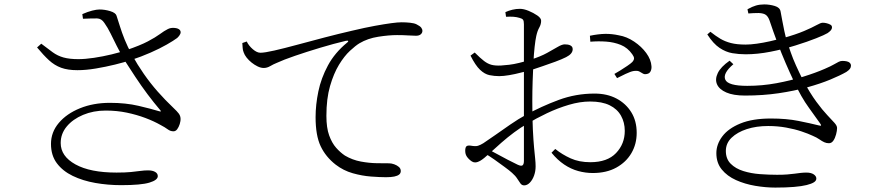

<svg xmlns="http://www.w3.org/2000/svg" viewBox="-20 -806 4040 870"><path d="M529 33Q469 33 412 23Q355 13 309.5 -9Q264 -31 237.5 -66.5Q211 -102 211 -154Q211 -207 246.5 -249Q282 -291 342.5 -315.5Q403 -340 478 -340Q550 -340 607.5 -326.5Q665 -313 701 -302Q714 -298 706 -307Q677 -341 648.5 -379Q620 -417 593 -458Q566 -499 539 -541Q523 -570 508.5 -599Q494 -628 481 -654.5Q468 -681 453 -702Q440 -722 420 -722.5Q400 -723 356 -721L353 -742Q378 -753 398 -758Q418 -763 431 -763Q455 -763 479.5 -755.5Q504 -748 508 -735Q515 -714 523.5 -686.5Q532 -659 545 -626.5Q558 -594 579 -556Q602 -514 631.5 -471.5Q661 -429 695 -390.5Q729 -352 765 -318Q783 -301 790 -291.5Q797 -282 798 -271Q799 -258 794.5 -244Q790 -230 783 -220.5Q776 -211 766 -211Q752 -211 740 -220Q728 -229 707 -240Q677 -257 638.5 -271.5Q600 -286 555 -295.5Q510 -305 459 -305Q403 -305 356.5 -285.5Q310 -266 282.5 -233Q255 -200 255 -158Q255 -98 322 -61Q389 -24 508 -24Q548 -24 573 -26.5Q598 -29 616 -31.5Q634 -34 651 -34Q671 -34 683 -27Q695 -20 695 -8Q695 10 657 21.5Q619 33 529 33ZM331 -488Q287 -488 257 -499Q227 -510 202 -533Q177 -556 148 -591L167 -608Q197 -585 219 -569Q241 -553 268 -545.5Q295 -538 335 -538Q366 -538 406 -544Q446 -550 485.5 -559.5Q525 -569 553 -579Q615 -600 650 -618.5Q685 -637 704.5 -651.5Q724 -666 740 -674Q753 -681 770.5 -679.5Q788 -678 795 -670Q801 -662 797 -652.5Q793 -643 783 -634Q767 -622 735.5 -604Q704 -586 662 -567.5Q620 -549 574 -534Q544 -524 501.5 -513.5Q459 -503 414 -495.5Q369 -488 331 -488Z M1729 -3Q1702 -3 1661.5 -6Q1621 -9 1578.5 -21Q1536 -33 1501 -60Q1456 -95 1433 -143.5Q1410 -192 1410 -275Q1410 -331 1422.5 -391.5Q1435 -452 1466 -509.5Q1497 -567 1553 -613Q1559 -617 1557.5 -620Q1556 -623 1547 -621Q1492 -608 1430.5 -589.5Q1369 -571 1316.5 -553Q1264 -535 1234 -521Q1219 -515 1204.5 -506.5Q1190 -498 1175 -498Q1162 -498 1147.5 -505Q1133 -512 1120 -522.5Q1107 -533 1097.5 -545Q1088 -557 1084 -569Q1080 -579 1079.5 -589.5Q1079 -600 1078 -611L1098 -618Q1107 -599 1125.5 -583Q1144 -567 1160 -567Q1179 -567 1223 -577Q1267 -587 1326 -603Q1385 -619 1450 -636Q1515 -653 1576 -667Q1635 -681 1679 -689Q1723 -697 1753 -701Q1783 -705 1800 -705Q1819 -705 1838 -703Q1857 -701 1867 -696Q1883 -688 1888.5 -681Q1894 -674 1894 -666Q1894 -657 1886.5 -650.5Q1879 -644 1865 -644Q1851 -644 1829.5 -645.5Q1808 -647 1779 -647Q1742 -647 1694 -639.5Q1646 -632 1609 -610Q1592 -600 1566 -576Q1540 -552 1516 -512.5Q1492 -473 1475.5 -416Q1459 -359 1459 -281Q1459 -227 1471.5 -192.5Q1484 -158 1503 -136.5Q1522 -115 1543 -101Q1577 -81 1615 -74Q1653 -67 1687.5 -66.5Q1722 -66 1743 -66Q1754 -66 1766.5 -61.5Q1779 -57 1787.5 -49.5Q1796 -42 1796 -31Q1796 -21 1788.5 -15Q1781 -9 1766.5 -6Q1752 -3 1729 -3Z M2666 -22Q2633 -22 2600 -31Q2567 -40 2536.5 -60.5Q2506 -81 2479 -114L2496 -131Q2527 -106 2565.5 -88.5Q2604 -71 2655 -71Q2732 -71 2771.5 -112.5Q2811 -154 2811 -213Q2811 -251 2794 -281.5Q2777 -312 2742.5 -329Q2708 -346 2654 -346Q2608 -346 2557.5 -331Q2507 -316 2458.5 -293Q2410 -270 2367 -244Q2339 -228 2309.5 -206Q2280 -184 2252 -159.5Q2224 -135 2198 -111Q2171 -86 2157 -78Q2143 -70 2133 -70Q2125 -70 2118 -74.5Q2111 -79 2104 -86Q2095 -95 2091.5 -103.5Q2088 -112 2088 -122Q2088 -137 2093 -142.5Q2098 -148 2113 -146Q2135 -142 2146 -145.5Q2157 -149 2170 -157Q2190 -170 2222.5 -193Q2255 -216 2292 -241.5Q2329 -267 2362 -285Q2433 -324 2511 -353Q2589 -382 2674 -382Q2731 -382 2773.5 -359.5Q2816 -337 2840.5 -297.5Q2865 -258 2865 -204Q2865 -153 2841 -112Q2817 -71 2772.5 -46.5Q2728 -22 2666 -22ZM2355 34Q2345 34 2338.5 25.5Q2332 17 2324 4Q2316 -9 2300 -23Q2289 -33 2266.5 -49.5Q2244 -66 2219.5 -83.5Q2195 -101 2174 -112L2188 -131Q2207 -122 2231.5 -108.5Q2256 -95 2281 -82Q2306 -69 2325 -60Q2342 -52 2348 -57Q2354 -62 2354 -77Q2354 -113 2354 -175.5Q2354 -238 2354 -333Q2354 -378 2354 -433.5Q2354 -489 2354 -542.5Q2354 -596 2354 -638Q2354 -680 2354 -696Q2354 -711 2350 -716.5Q2346 -722 2334 -725Q2321 -729 2306.5 -730Q2292 -731 2273 -730L2270 -751Q2285 -758 2302 -762Q2319 -766 2336 -766Q2353 -766 2375 -757Q2397 -748 2414.5 -736Q2432 -724 2432 -712Q2432 -696 2423.5 -681Q2415 -666 2410 -643Q2406 -625 2402.5 -593.5Q2399 -562 2397 -522Q2395 -482 2393.5 -437.5Q2392 -393 2392 -348Q2392 -270 2394.5 -219.5Q2397 -169 2400 -137.5Q2403 -106 2405 -87Q2407 -68 2407 -52Q2407 -30 2400 -10.5Q2393 9 2381 21.5Q2369 34 2355 34ZM2242 -461Q2220 -461 2198 -465.5Q2176 -470 2155 -490Q2134 -510 2112 -554L2131 -568Q2157 -542 2173.5 -529.5Q2190 -517 2206.5 -512.5Q2223 -508 2249 -509Q2266 -510 2287 -512.5Q2308 -515 2332.5 -521Q2357 -527 2383 -535Q2430 -550 2459.5 -566.5Q2489 -583 2508 -594Q2527 -605 2539 -605Q2546 -605 2552.5 -604Q2559 -603 2564 -600.5Q2569 -598 2572 -594Q2575 -590 2575 -583Q2575 -562 2545 -547Q2525 -537 2496.5 -526.5Q2468 -516 2438.5 -506Q2409 -496 2385 -488Q2367 -484 2340.5 -477Q2314 -470 2287.5 -465.5Q2261 -461 2242 -461ZM2912 -471Q2901 -468 2893.5 -472.5Q2886 -477 2877 -482Q2868 -487 2850 -484Q2838 -482 2814.5 -471Q2791 -460 2776 -452L2764 -471Q2775 -477 2791 -487Q2807 -497 2822.5 -507.5Q2838 -518 2845 -525Q2853 -534 2853 -541.5Q2853 -549 2845 -560Q2824 -590 2793 -602.5Q2762 -615 2726.5 -617.5Q2691 -620 2655 -617L2653 -644Q2692 -652 2722 -652.5Q2752 -653 2784 -646Q2820 -640 2853.5 -617.5Q2887 -595 2908.5 -565.5Q2930 -536 2932 -506Q2933 -493 2928 -483Q2923 -473 2912 -471Z M3493 44Q3449 44 3402 36Q3355 28 3315 10Q3275 -8 3250.5 -38Q3226 -68 3226 -112Q3226 -152 3253 -188Q3280 -224 3335 -246.5Q3390 -269 3473 -269Q3544 -269 3598.5 -258Q3653 -247 3689 -238Q3700 -235 3700.5 -237.5Q3701 -240 3696 -247Q3681 -269 3645.5 -317.5Q3610 -366 3578 -436Q3559 -476 3540 -520Q3521 -564 3502.5 -613Q3484 -662 3467 -713Q3461 -730 3451 -738Q3441 -746 3418 -747Q3405 -747 3394 -746.5Q3383 -746 3371 -745L3367 -764Q3388 -776 3405.5 -781Q3423 -786 3443 -786Q3467 -786 3490.5 -779Q3514 -772 3517 -754Q3521 -733 3525 -711Q3529 -689 3534 -665.5Q3539 -642 3546 -618Q3554 -595 3563.5 -567.5Q3573 -540 3587 -509Q3601 -478 3618 -444Q3651 -383 3679 -345Q3707 -307 3728.5 -284.5Q3750 -262 3761.5 -249Q3773 -236 3773 -226Q3773 -214 3768.5 -197Q3764 -180 3756 -168.5Q3748 -157 3736 -157Q3725 -157 3715 -161.5Q3705 -166 3693 -174.5Q3681 -183 3662 -191Q3643 -200 3612 -210.5Q3581 -221 3542 -228Q3503 -235 3461 -235Q3407 -235 3364 -221Q3321 -207 3295 -182Q3269 -157 3269 -122Q3269 -86 3291 -64Q3313 -42 3348 -31Q3383 -20 3423.5 -17Q3464 -14 3501 -14Q3528 -14 3547 -15.5Q3566 -17 3580.5 -19Q3595 -21 3608 -22.5Q3621 -24 3634 -24Q3655 -24 3667 -16Q3679 -8 3679 3Q3679 13 3668 20Q3657 27 3635 32.5Q3613 38 3577.5 41Q3542 44 3493 44ZM3356 -373Q3303 -373 3271 -387Q3239 -401 3229 -424Q3219 -447 3232.5 -475Q3246 -503 3286 -531L3303 -515Q3254 -473 3266.5 -445Q3279 -417 3366 -417Q3434 -417 3498.5 -429Q3563 -441 3619.5 -458.5Q3676 -476 3717 -494Q3745 -506 3758.5 -514Q3772 -522 3780.5 -526Q3789 -530 3797 -530Q3808 -530 3817 -528Q3826 -526 3831 -521Q3836 -516 3836 -509Q3836 -501 3831.5 -494.5Q3827 -488 3815 -480Q3787 -464 3742.5 -445.5Q3698 -427 3638.5 -410.5Q3579 -394 3508 -383.5Q3437 -373 3356 -373ZM3359 -560Q3328 -560 3298.5 -565Q3269 -570 3240.5 -589Q3212 -608 3185 -650L3199 -662Q3223 -643 3244 -630.5Q3265 -618 3292 -611Q3319 -604 3359 -604Q3380 -604 3409 -608Q3438 -612 3469 -619Q3500 -626 3527 -633Q3587 -650 3623.5 -665.5Q3660 -681 3679.5 -692Q3699 -703 3708 -703Q3717 -703 3726.5 -700.5Q3736 -698 3743 -694Q3750 -690 3750 -682Q3750 -675 3745 -669Q3740 -663 3730 -656Q3717 -648 3678 -632.5Q3639 -617 3584.5 -600Q3530 -583 3471 -571.5Q3412 -560 3359 -560Z"/></svg>

Font: Noto Serif JP ExtraLight Light
Style: Regular
Weight: 300
Version: Version 2.003-H1;hotconv 1.1.1;makeotfexe 2.6.0